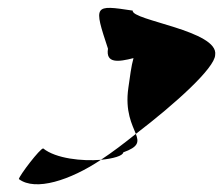

<svg xmlns="http://www.w3.org/2000/svg" viewBox="-20 -502 568 489"><path d="M28 -46C70 -14 159 -43 237 -95C190 -91 122 -98 90 -124C82 -124 30 -56 28 -46ZM255 -378C249 -340 281 -344 320 -354C314 -333 311 -306 307 -279C298 -218 317 -184 326 -161C428 -239 527 -329 528 -362C538 -424 314 -450 318 -475C219 -490 218 -490 255 -378ZM237 -95C268 -98 293 -105 294 -114C333 -128 334 -140 326 -161C296 -137 266 -114 237 -95Z"/></svg>

Font: Ampere
Style: CndIta
Weight: 400
Version: Version 1